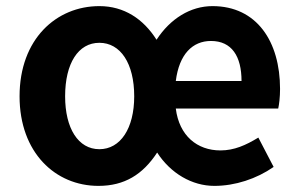

<svg xmlns="http://www.w3.org/2000/svg" viewBox="-20 -594 978 628"><path d="M302 14C387 14 447 -23 494 -95C538 -27 608 14 681 14C749 14 819 -9 875 -48L825 -144C784 -119 746 -102 701 -102C625 -102 566 -150 555 -239H890C893 -252 896 -276 896 -303C896 -458 820 -574 675 -574C603 -574 537 -533 492 -464C449 -532 386 -574 305 -574C164 -574 44 -466 44 -279C44 -95 161 14 302 14ZM555 -329C566 -417 610 -460 670 -460C738 -460 770 -410 770 -329ZM305 -106C236 -106 193 -174 193 -279C193 -387 236 -454 305 -454C374 -454 419 -387 419 -279C419 -174 374 -106 305 -106Z"/></svg>

Font: Spoqa Han Sans Neo Bold
Style: Bold
Weight: 700
Designer: [Spoqa Han Sans Neo] Dong-huui Kim  Younghwa Kang  Yujin Lee  [Noto Sans] Ryoko NISHIZUKA  (kana & ideographs); Paul D. 
Foundry: Spoqa (http://www.spoqa-han-sans.com)
Version: Version 1.000